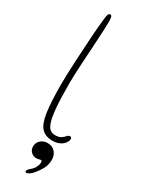

<svg xmlns="http://www.w3.org/2000/svg" viewBox="-223 -661 686 909"><g transform="rotate(30 120.0 -206.0)"><path d="M143 24.5Q104.5 24.5 83.2 2.5Q62 -19.5 53.8 -75Q45.5 -130.5 45.5 -230.5Q45.5 -249.5 46.5 -281Q47.5 -312.5 49.5 -350.2Q51.5 -388 53.8 -425.8Q56 -463.5 58 -496Q60 -528.5 62 -549Q65 -580.5 67 -598.2Q69 -616 72.2 -623.2Q75.5 -630.5 80.5 -630.5Q88 -630.5 90.8 -623.8Q93.5 -617 93.5 -595.5Q93.5 -579 92.2 -552.2Q91 -525.5 89.2 -493.2Q87.5 -461 85.2 -426.8Q83 -392.5 81.2 -359.8Q79.5 -327 78.2 -299.5Q77 -272 77 -253.5Q77 -170.5 81.2 -120.8Q85.5 -71 93.8 -46Q102 -21 113.8 -12.8Q125.5 -4.5 140 -4.5Q161.5 -4.5 172.8 -12.2Q184 -20 190.8 -28Q197.5 -36 205.5 -36Q210 -36 212.5 -33Q215 -30 215 -25.5Q215 -19.5 211 -11Q207 -2.5 198.5 5.5Q190 13.5 176.2 19Q162.5 24.5 143 24.5ZM106 212Q106 207 111.2 201Q116.5 195 123.5 189.5Q135 179.5 141.8 166Q148.5 152.5 148.5 142Q148.5 137.5 147.5 134Q146.5 130.5 142.5 130.5Q138.5 130.5 132.2 132.5Q126 134.5 118.5 134.5Q102 134.5 89.8 123Q77.5 111.5 77.5 93Q77.5 72.5 92.5 58.8Q107.5 45 129.5 45Q156 45 171.2 62Q186.5 79 186.5 104.5Q186.5 132.5 173.5 155.8Q160.5 179 145.5 196Q137.5 205 128.5 211.5Q119.5 218 112 218Q110 218 108 216.5Q106 215 106 212Z"/></g></svg>

Font: Gluten Thin
Style: Regular
Weight: 100
Designer: Tyler Finck
Foundry: Etcetera Type Company
Version: Version 1.300